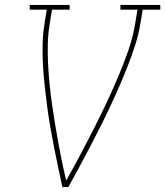

<svg xmlns="http://www.w3.org/2000/svg" viewBox="-20 -755 667 775"><path d="M232 0Q223 -40 214.5 -80.5Q206 -121 198 -161.5Q190 -202 183 -242.5Q176 -283 170.5 -324.5Q165 -366 160.5 -407.5Q156 -449 153.5 -491Q151 -533 152 -576Q153 -619 160 -662L169 -716H100V-735H261V-716H190L181 -662Q174 -620 173 -579Q172 -538 174 -497.5Q176 -457 180 -417Q184 -377 189.5 -337.5Q195 -298 201.5 -259Q208 -220 215 -181Q222 -142 230 -103Q238 -64 247 -26Q276 -77 303.5 -129Q331 -181 357.5 -233Q384 -285 409 -338Q434 -391 456.5 -444Q479 -497 498 -551.5Q517 -606 526 -662L535 -716H466V-735H627V-716H556L547 -662Q540 -618 526.5 -575.5Q513 -533 496.5 -491Q480 -449 462 -407.5Q444 -366 424.5 -324.5Q405 -283 384.5 -242.5Q364 -202 343 -161.5Q322 -121 300 -80.5Q278 -40 256 0Z"/></svg>

Font: Iosevka Curly Slab ThExObl
Style: Regular
Weight: 100
Width: 7
Italic angle: -9°
Monospace: yes
Designer: Belleve Invis
Foundry: Belleve Invis
Version: Version 11.1.0; ttfautohint (v1.8.3)